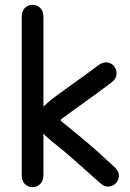

<svg xmlns="http://www.w3.org/2000/svg" viewBox="-20 -765 541 796"><path d="M160 -695Q160 -720 146.5 -732.5Q133 -745 115 -745Q97 -745 83.5 -732.5Q70 -720 70 -695Q70 -667 70 -644.5Q70 -622 70 -602Q70 -582 70 -562Q70 -503 70 -456.5Q70 -410 70 -367Q70 -324 70 -277.5Q70 -231 70 -172Q70 -142 70 -109Q70 -76 70 -40Q70 -14 83.5 -1.5Q97 11 115 11Q133 11 146.5 -2Q160 -15 160 -40Q160 -64 160 -85Q160 -106 160 -127Q160 -148 160 -172Q160 -212 160 -262.5Q160 -313 160 -367Q160 -421 160 -471.5Q160 -522 160 -562Q160 -586 160 -607Q160 -628 160 -649.5Q160 -671 160 -695ZM441 -422Q461 -437 463 -455.5Q465 -474 454.5 -488.5Q444 -503 425.5 -506Q407 -509 387 -494Q361 -474 332.5 -453.5Q304 -433 274.5 -412Q245 -391 214 -368Q172 -337 151 -313.5Q130 -290 129.5 -268.5Q129 -247 149.5 -222.5Q170 -198 211 -166Q242 -142 273 -114.5Q304 -87 335 -59.5Q366 -32 394 -7Q412 10 430.5 8.5Q449 7 461 -6Q473 -19 473 -37.5Q473 -56 454 -73Q425 -100 394 -128Q363 -156 330.5 -183.5Q298 -211 267 -236Q244 -254 236 -260.5Q228 -267 236 -272.5Q244 -278 268 -296Q298 -318 327.5 -339Q357 -360 385.5 -381Q414 -402 441 -422Z"/></svg>

Font: Tilt Neon
Style: Regular
Weight: 400
Designer: Andy Clymer
Foundry: Andy Clymer
Version: Version 1.000